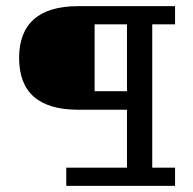

<svg xmlns="http://www.w3.org/2000/svg" viewBox="-20 -603 625 623"><path d="M195 0V-59H392V-247H233Q138 -247 90 -289Q42 -331 42 -415Q42 -498 90 -540.5Q138 -583 233 -583H548V-524H474V-59H548V0ZM287 -307H392V-524H287Z"/></svg>

Font: Rokkitt SemiBold
Style: Regular
Weight: 400
Version: Version 3.103